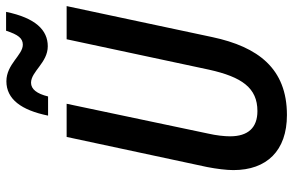

<svg xmlns="http://www.w3.org/2000/svg" viewBox="-186 -767 963 631"><g transform="rotate(-90 295.5 -451.5)"><path d="M231 -775H294C303 -812 318 -831 339 -831C376 -831 405 -776 459 -776C512 -776 552 -816 572 -913H510C497 -873 485 -858 464 -858C430 -858 400 -912 344 -912C285 -912 249 -863 231 -775ZM233 10C386 10 457 -85 489 -235L591 -714H482L382 -246C358 -138 322 -87 246 -87C191 -87 163 -118 163 -177C163 -196 166 -223 172 -249L270 -714H161L62 -252C56 -221 52 -189 52 -166C52 -56 116 10 233 10Z"/></g></svg>

Font: Noto Sans Display SemiCondensed Medium
Style: Italic
Weight: 500
Width: 4
Italic angle: -12°
Designer: Monotype Design Team
Foundry: Monotype Imaging Inc.
Version: Version 1.900